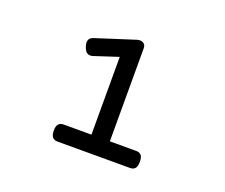

<svg xmlns="http://www.w3.org/2000/svg" viewBox="-79 -767 757 647"><g transform="rotate(20 300.0 -443.0)"><path d="M277.8 -575.7 192.9 -547.9Q168.5 -539.6 159.2 -567.4Q148.4 -597.2 172.9 -605L311.5 -649.4Q324.7 -653.8 334.2 -648.7Q343.8 -643.6 343.8 -630.9V-296.9H438.5Q450.2 -296.9 456.3 -290Q462.4 -283.2 462.4 -266.6Q462.4 -250 456.3 -242.9Q450.2 -235.8 438.5 -235.8H178.2Q166.5 -235.8 160.2 -242.9Q153.8 -250 153.8 -266.6Q153.8 -283.2 160.2 -290Q166.5 -296.9 178.2 -296.9H277.8Z"/></g></svg>

Font: Courier Prime
Style: Regular
Weight: 400
Designer: Alan Dague-Greene
Foundry: Quote-Unquote Apps
Version: Version 1.203